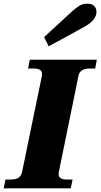

<svg xmlns="http://www.w3.org/2000/svg" viewBox="-45 -1025 547 1045"><path d="M195 -823 346 -962Q366 -980 385 -992.5Q404 -1005 429 -1005Q455 -1005 467.5 -992.5Q480 -980 480 -962Q480 -954 479 -950Q475 -929 457 -910.5Q439 -892 405 -874L220 -773ZM-15 -48H16Q67 -48 75 -88L183 -612Q184 -616 184 -622Q184 -652 139 -652H108L117 -700H482L473 -652H442Q390 -652 382 -612L275 -88Q274 -84 274 -78Q274 -63 284.5 -55.5Q295 -48 319 -48H350L340 0H-25Z"/></svg>

Font: Taviraj Black
Style: Italic
Weight: 900
Italic angle: -12°
Designer: Katatrad Team
Foundry: CadsonDemak
Version: Version 1.001